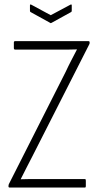

<svg xmlns="http://www.w3.org/2000/svg" viewBox="-20 -839 441 859"><path d="M23 0Q18 0 18 -5V-7Q18 -12 20 -16L274 -518Q286 -544 298.5 -568Q311 -592 324 -617V-618Q303 -617 280 -617Q257 -617 235 -617H48Q42 -617 42 -624V-649Q42 -655 48 -655H375Q381 -655 381 -650V-648Q381 -645 380.5 -643Q380 -641 378 -638L124 -138Q111 -114 98.5 -88.5Q86 -63 73 -38V-37Q96 -38 117.5 -38Q139 -38 160 -38H360Q364 -38 364 -31V-6Q364 0 360 0ZM204 -737 117 -785Q114 -786 114 -792V-815Q114 -821 120 -818L207 -771L295 -818Q301 -821 301 -815V-792Q301 -786 298 -785L211 -737Q207 -734 204 -737Z"/></svg>

Font: Sofia Sans Condensed ExtraLight
Style: Regular
Weight: 250
Version: Version 4.100